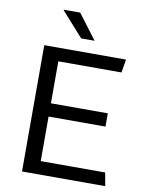

<svg xmlns="http://www.w3.org/2000/svg" viewBox="-96 -959 787 1027"><g transform="rotate(10 297.5 -445.5)"><path d="M96 0V-686H540L528 -614H185V-386H494V-314H185V-72H535L548 0ZM284 -756 166 -888V-891H255L357 -756Z"/></g></svg>

Font: Chivo Medium Light
Style: Regular
Weight: 300
Version: Version 2.002